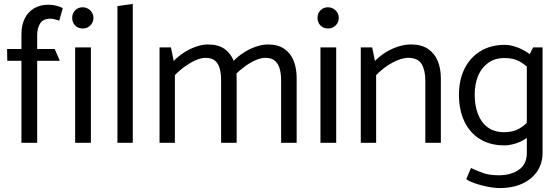

<svg xmlns="http://www.w3.org/2000/svg" viewBox="-20 -726 2846 976"><path d="M17 -417H89V0H169V-417H284L258 -477H169V-548Q169 -584 184.5 -607.5Q200 -631 237 -631Q247 -631 260 -627.5Q273 -624 281 -621L299 -684Q292 -689 280 -693Q268 -697 254 -699.5Q240 -702 226 -702Q184 -702 153 -683.5Q122 -665 105.5 -631.5Q89 -598 89 -552V-477H16Z M442 0V-485H362V0ZM401 -581Q423 -581 439 -596.5Q455 -612 455 -635Q455 -658 438.5 -673.5Q422 -689 400 -689Q377 -689 362 -673.5Q347 -658 347 -635Q347 -612 362 -596.5Q377 -581 401 -581Z M655 0V-706L577 -695V0Z M869 0V-344Q893 -369 920.5 -388.5Q948 -408 975 -420Q1002 -432 1024 -432Q1056 -432 1073 -417.5Q1090 -403 1097 -377.5Q1104 -352 1104 -318V0H1183V-329Q1183 -378 1168 -416.5Q1153 -455 1121 -477.5Q1089 -500 1037 -500Q1009 -500 977 -489Q945 -478 915.5 -459Q886 -440 863 -416L849 -485H791V0ZM1174 -344Q1198 -369 1225 -388.5Q1252 -408 1279 -420Q1306 -432 1329 -432Q1360 -432 1377 -417.5Q1394 -403 1401.5 -377.5Q1409 -352 1409 -318V0H1488V-329Q1488 -378 1473 -416.5Q1458 -455 1425.5 -477.5Q1393 -500 1342 -500Q1314 -500 1281.5 -489Q1249 -478 1219.5 -459Q1190 -440 1167 -416Z M1689 0V-485H1609V0ZM1648 -581Q1670 -581 1686 -596.5Q1702 -612 1702 -635Q1702 -658 1685.5 -673.5Q1669 -689 1647 -689Q1624 -689 1609 -673.5Q1594 -658 1594 -635Q1594 -612 1609 -596.5Q1624 -581 1648 -581Z M1892 0V-344Q1916 -369 1944 -388.5Q1972 -408 2001.5 -420Q2031 -432 2055 -432Q2105 -432 2123.5 -400Q2142 -368 2142 -318V0H2221V-328Q2221 -378 2205 -416.5Q2189 -455 2155.5 -477.5Q2122 -500 2069 -500Q2037 -500 2003 -489Q1969 -478 1939 -459Q1909 -440 1886 -416L1872 -485H1814V0Z M2738 -485H2690L2658 -421V52Q2658 109 2617.5 137Q2577 165 2516 165Q2468 165 2436 153.5Q2404 142 2374 128L2350 185Q2366 196 2388.5 204Q2411 212 2435.5 218Q2460 224 2482 227Q2504 230 2519 230Q2588 230 2637 206.5Q2686 183 2712 143Q2738 103 2738 52ZM2681 -126Q2653 -92 2621 -73Q2589 -54 2543 -54Q2493 -54 2459.5 -78.5Q2426 -103 2409.5 -146.5Q2393 -190 2393 -245Q2393 -298 2410 -339.5Q2427 -381 2461 -406Q2495 -431 2544 -431Q2592 -431 2623.5 -412.5Q2655 -394 2683 -363L2707 -417Q2687 -442 2659.5 -460Q2632 -478 2602 -488Q2572 -498 2546 -498Q2474 -498 2421.5 -465.5Q2369 -433 2341 -376Q2313 -319 2313 -244Q2313 -168 2340 -110Q2367 -52 2419 -19.5Q2471 13 2544 13Q2569 13 2599 4Q2629 -5 2657 -24Q2685 -43 2706 -69Z"/></svg>

Font: Catamaran Thin
Style: Regular
Weight: 400
Version: Version 2.000